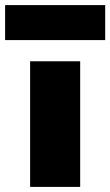

<svg xmlns="http://www.w3.org/2000/svg" viewBox="-71 -732 432 752"><path d="M-51 -712H341V-575H-51ZM47 0V-492H243V0Z"/></svg>

Font: Outfit Black
Style: Regular
Weight: 900
Designer: Rodrigo Fuenzalida
Foundry: fragTYPE
Version: Version 1.100; ttfautohint (v1.8.4.7-5d5b)